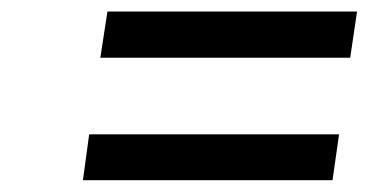

<svg xmlns="http://www.w3.org/2000/svg" viewBox="-20 -489 632 329"><path d="M122.1 -180.2 132.8 -258.8H561L549.8 -180.2ZM151.9 -390.1 164.1 -469.2H591.8L580.1 -390.1Z"/></svg>

Font: Trueno
Style: Italic
Weight: 400
Designer: Julieta Ulanovsky
Foundry: Julieta Ulanovsky
Version: Version 3.001b | FøM Fix